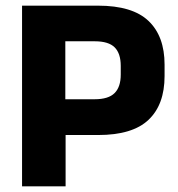

<svg xmlns="http://www.w3.org/2000/svg" viewBox="-20 -659 631 679"><path d="M163 -181.5V-308H314.5Q363.5 -308 385.2 -329.8Q407 -351.5 407 -395V-426Q407 -470 385.5 -491.5Q364 -513 315 -513H162.5V-639H326.5Q448.5 -639 505.2 -585Q562 -531 562 -430.5V-390Q562 -289 505.2 -235.2Q448.5 -181.5 327 -181.5ZM58 0V-639H211V-272.5L212 -201.5V0Z"/></svg>

Font: Anek Odia Medium
Style: Bold
Weight: 700
Version: Version 1.003